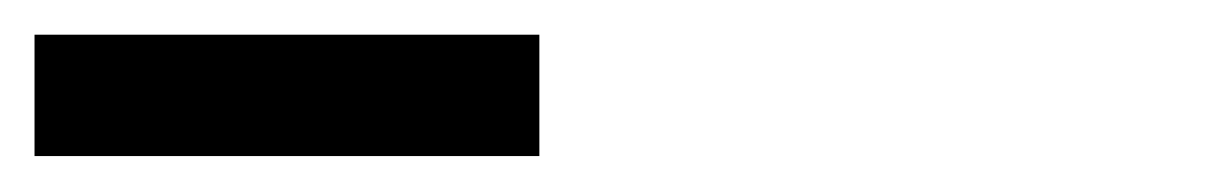

<svg xmlns="http://www.w3.org/2000/svg" viewBox="-22 -695 686 109"><path d="M-2.4 -606.4V-675.3H284.2V-606.4Z"/></svg>

Font: Gelasio
Style: Regular
Weight: 400
Designer: Eben Sorkin
Foundry: Eben Sorkin
Version: Version 1.008